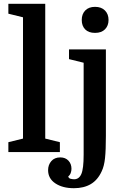

<svg xmlns="http://www.w3.org/2000/svg" viewBox="-20 -800 655 1010"><path d="M101 -71V-709L24 -728V-780H218V-71L295 -52V0H24V-52ZM537 -540V-85Q537 -11 532.5 31.5Q528 74 515 101Q494 147 457.5 168.5Q421 190 369 190Q309 190 271 164.5Q233 139 233 95Q233 67 250 47.5Q267 28 297 28Q324 28 340 45Q356 62 356 88Q356 99 352 110Q348 121 339 128Q341 138 351.5 140.5Q362 143 370 143Q396 143 408 115Q420 87 420 14V-470L343 -489V-540ZM410 -695Q410 -726 428.5 -745Q447 -764 480 -764Q513 -764 532 -745Q551 -726 551 -695Q551 -665 532.5 -646Q514 -627 480 -627Q446 -627 428 -645.5Q410 -664 410 -695Z"/></svg>

Font: Domine SemiBold
Style: Regular
Weight: 600
Designer: Pablo Impallari, Rodrigo Fuenzalida, Brenda Gallo
Foundry: Pablo Impallari, Rodrigo Fuenzalida, Brenda Gallo
Version: Version 2.000